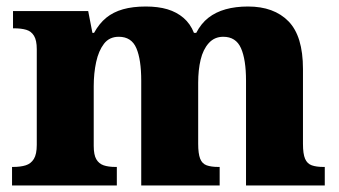

<svg xmlns="http://www.w3.org/2000/svg" viewBox="-20 -570 1042 590"><path d="M17 0V-57H20Q43 -57 59 -62Q75 -67 84 -81.5Q93 -96 93 -125V-419Q93 -446 84.5 -460Q76 -474 60.5 -478.5Q45 -483 23 -483H20V-536H251L264 -469H269Q285 -498 306.5 -515.5Q328 -533 358 -541.5Q388 -550 428 -550Q466 -550 494.5 -541.5Q523 -533 544 -515Q565 -497 576 -469H583Q598 -498 620.5 -515.5Q643 -533 673.5 -541.5Q704 -550 742 -550Q822 -550 866.5 -504.5Q911 -459 911 -358V-128Q911 -97 917.5 -82Q924 -67 938 -62Q952 -57 974 -57H978V0H736V-322Q736 -387 720.5 -422Q705 -457 666 -457Q639 -457 621.5 -437.5Q604 -418 596.5 -386.5Q589 -355 589 -316V-128Q589 -98 595 -82.5Q601 -67 615 -62Q629 -57 651 -57H655V0H414V-322Q414 -387 399 -422Q384 -457 345 -457Q316 -457 299.5 -435.5Q283 -414 275.5 -379.5Q268 -345 268 -305V-122Q268 -94 276 -80.5Q284 -67 298.5 -62Q313 -57 335 -57H339V0Z"/></svg>

Font: Noto Serif Armenian ExtraBold
Style: Regular
Weight: 800
Version: Version 2.007